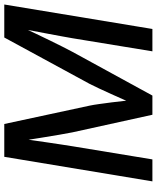

<svg xmlns="http://www.w3.org/2000/svg" viewBox="67 -836 768 943"><g transform="rotate(-90 451.5 -364.0)"><path d="M32.7 0 153.3 -727.5H314.5L404.8 -307.6Q408.7 -289.1 412.6 -260.7Q416.5 -232.4 420.7 -200.2Q424.8 -168 428 -137.2Q431.2 -106.4 433.1 -83.5L409.7 -84.5Q419.9 -108.4 433.6 -139.4Q447.3 -170.4 461.7 -202.4Q476.1 -234.4 489.3 -262.5Q502.4 -290.5 511.7 -308.6L739.3 -727.5H901.4L781.2 0H671.4L735.8 -393.1Q740.2 -417.5 745.8 -449Q751.5 -480.5 758.1 -514.9Q764.6 -549.3 771.2 -583.7Q777.8 -618.2 782.7 -647.9L793 -647Q776.4 -610.8 758.5 -573.5Q740.7 -536.1 724.1 -502Q707.5 -467.8 693.1 -439.5Q678.7 -411.1 668.5 -392.1L454.1 0H359.9L273.4 -393.1Q268.6 -417.5 261.5 -458.3Q254.4 -499 246.6 -548.6Q238.8 -598.1 231 -647.9L242.7 -647Q238.3 -615.7 233.4 -581.1Q228.5 -546.4 223.4 -512Q218.3 -477.5 213.6 -446.5Q209 -415.5 205.1 -392.1L140.6 0Z"/></g></svg>

Font: Inter 18pt Medium
Style: Italic
Weight: 500
Italic angle: -9.3988°
Designer: Rasmus Andersson
Foundry: rsms
Version: Version 4.001;git-66647c0bb